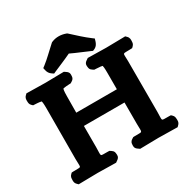

<svg xmlns="http://www.w3.org/2000/svg" viewBox="-181 -969 1102 1130"><g transform="rotate(-30 370.0 -404.0)"><path d="M418.9 -801 412.2 -803.4C384.2 -813.1 351.4 -815 321.2 -802.4L316.6 -800.6L313.1 -797.8C275 -764.1 242.9 -730.2 208.2 -703.9L195.4 -694.2L198.9 -678.6C200.2 -672.5 202.4 -665.3 207 -658.3C211.2 -651.8 217.1 -646.4 223.4 -642.2L234.9 -634.5L247.5 -640.2C281.6 -655.4 319 -669.9 368.3 -693.3C411.6 -672.5 455.7 -656 489.8 -640.3L499.8 -635.7L509.9 -639.9C529.4 -648.1 536.8 -665.7 540.2 -676.6L545.3 -693.5L531.3 -704C496.7 -729.9 461 -762.8 423.8 -797ZM648.3 -480.6C648.3 -544.4 635.2 -530.8 697.7 -534.1L707.2 -534.6L713.9 -540.9C725.7 -551.7 725.3 -562.7 725.7 -570.6C726.2 -580.2 728.1 -594.6 713.9 -607.7L706.4 -615.2L695.7 -615C652.8 -614 599.7 -613 576.3 -613C552.8 -613 506.8 -614 462.8 -615L452.2 -615.2L441.2 -607.7C419.6 -594.1 423.2 -578.6 424.6 -568.4C425.6 -561.5 425.8 -551.9 441.2 -542.2L451.2 -536L461.2 -535.6C489.3 -534.5 502.8 -531.9 504.8 -530.9C505.8 -529.2 508.3 -514.8 508.3 -483.1V-370H232.4L233.3 -483C233.3 -518.2 237.1 -530.2 237.4 -530.5C237.5 -530.6 247.8 -534.3 280.4 -535.6L290.4 -536L300.3 -542.2C317.3 -552.8 316.6 -563.6 317.2 -571.3C317.9 -580.8 320.7 -594.9 300.3 -607.7L289.4 -615.2L278.7 -615C235.8 -614 189.7 -613 164.3 -613C132.8 -613 88.8 -614 45.9 -615L35.2 -615.2L27.6 -607.7C13.9 -595.1 15.5 -581.4 15.8 -572C16.1 -563.8 15.3 -552.2 27.6 -540.9L34.5 -534.5L44.2 -534.1C75.8 -532.9 88.6 -529.6 89.8 -528.9C90.4 -528 93.4 -514 93.3 -480.6L92.3 -136.2C92.1 -66.9 106 -82.1 42.9 -78.9L33.3 -78.4L26.6 -72.1C14.8 -61.3 15.3 -50.3 14.9 -42.4C14.4 -32.8 12.5 -18.4 26.6 -5.3L34.2 2.2L44.9 2C87.8 1 133.8 0 164.3 0C191.7 0 235.7 1 277.7 2L288.4 2.2L298.9 -5.3C319.9 -18.7 316.7 -33.7 315.7 -43.6C314.9 -51 315.1 -61.3 298.9 -71.6L289.1 -77.9L279.4 -78.3C220.1 -80.7 232.3 -66.3 232.3 -135.2V-280H508.3V-135.2C508.3 -66.6 519.6 -80.7 461.2 -78.3L451.1 -77.9L441.2 -71.6C424.3 -60.9 424.9 -49.9 424.3 -42.2C423.6 -32.6 420.9 -18.3 441.2 -5.3L452.2 2.3L462.9 2C503.8 1 547.8 0 577.3 0C605.8 0 651.7 1 695.7 2L706.4 2.2L713.9 -5.3C728.5 -18.8 726.3 -33.9 725.6 -43.9C725 -51.4 725.2 -61.8 713.9 -72.1L707.1 -78.5L697.3 -78.9C635.7 -81.3 648.3 -67.1 648.3 -136.1Z"/></g></svg>

Font: Linux Libertine Mono O 
Style: Mono Bold
Weight: 400
Designer: Philipp H. Poll
Foundry: Philipp H. Poll
Version: Version 5.1.7